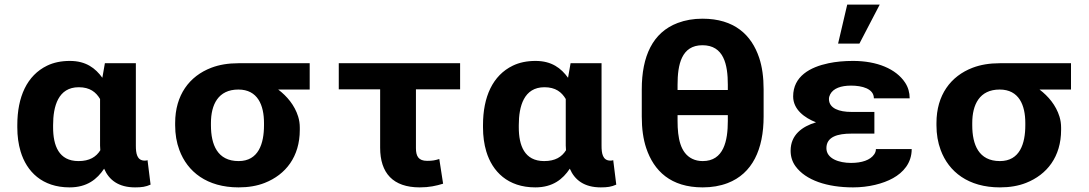

<svg xmlns="http://www.w3.org/2000/svg" viewBox="-20 -802 4718 832"><path d="M282.7 -538C245.3 -538 212.5 -531.2 184.2 -517.5C96.8 -475.2 55 -382.1 55 -260V-250C55 -212 59.8 -177.2 69.3 -145.5C95.4 -58.9 162.4 10 281.6 10C357.3 10 400.9 -25.5 431.2 -71C452.4 -21.6 494.1 10 565.4 10C593.8 10 611.6 7.5 632.5 -2L619.3 -108C615.9 -106.5 612.6 -106 607.2 -106C573 -106 568.7 -138.2 568.7 -171V-528H434.5L423.5 -465C393.6 -506.3 353 -538 282.7 -538ZM413.6 -373V-171C413.6 -164.3 414.7 -157.7 414.7 -151C396.7 -122.1 368.2 -104 320.1 -104C234.5 -104 210.1 -171.6 210.1 -250V-260C210.1 -341.5 232.2 -424 321.2 -424C369.7 -424 395.9 -402.7 413.6 -373Z M1322 -414V-528H1012.9C968.9 -528 929.8 -521.5 895.8 -508.5C800.5 -472.2 739 -390 739 -269V-259C739 -220.3 745 -184.7 757.2 -152C792 -57.8 876.6 10 1014 10C1056.5 10 1094.3 3.5 1127.3 -9.5C1218 -45.2 1279.1 -123 1279.1 -239V-249C1279.1 -265.7 1276.7 -281.7 1272 -297C1256.7 -346.1 1223.8 -385 1185.6 -414ZM1012.9 -414C1097.1 -414 1124 -345.8 1124 -269V-259C1124 -180 1100.4 -104 1014 -104C921.9 -104 894.1 -175.3 894.1 -259V-269C894.1 -348.5 925.4 -414 1012.9 -414Z M1798.9 10C1840.2 10 1869.5 3.3 1900.1 -6L1883.6 -113C1865.3 -107.4 1855.1 -105 1830.8 -105C1793.3 -105 1782.4 -125.4 1782.4 -160V-415H1973.8V-528H1448V-415H1627.3V-162C1627.3 -52 1683 10 1798.9 10Z M2300.7 -538C2263.3 -538 2230.5 -531.2 2202.2 -517.5C2114.8 -475.2 2073 -382.1 2073 -260V-250C2073 -212 2077.8 -177.2 2087.3 -145.5C2113.4 -58.9 2180.4 10 2299.6 10C2375.3 10 2418.9 -25.5 2449.2 -71C2470.4 -21.6 2512.1 10 2583.4 10C2611.8 10 2629.6 7.5 2650.5 -2L2637.3 -108C2633.9 -106.5 2630.6 -106 2625.2 -106C2591 -106 2586.7 -138.2 2586.7 -171V-528H2452.5L2441.5 -465C2411.6 -506.3 2371 -538 2300.7 -538ZM2431.6 -373V-171C2431.6 -164.3 2432.7 -157.7 2432.7 -151C2414.7 -122.1 2386.2 -104 2338.1 -104C2252.5 -104 2228.1 -171.6 2228.1 -250V-260C2228.1 -341.5 2250.2 -424 2339.2 -424C2387.7 -424 2413.9 -402.7 2431.6 -373Z M3289 -297V-415C3289 -467.7 3282.6 -513.2 3269.8 -551.5C3236.5 -650.9 3162.3 -721 3023.9 -721C2985 -721 2949.3 -714.8 2916.7 -702.5C2807.9 -661.4 2761 -557.8 2761 -415V-297C2761 -244.3 2767.4 -198.8 2780.2 -160.5C2813.5 -61.1 2886.6 10 3025 10C3064.6 10 3100.5 3.8 3132.8 -8.5C3240.5 -49.7 3289 -155 3289 -297ZM3133.9 -303V-278C3133.9 -191.7 3116.3 -104 3025 -104C3008.1 -104 2992.9 -107.3 2979.4 -114C2928.3 -139.1 2916.1 -203.6 2916.1 -278V-303ZM3023.9 -606C3116.6 -606 3133.9 -522.2 3133.9 -435V-412H2916.1V-435C2916.1 -521.4 2932.7 -606 3023.9 -606Z M3668.9 -223H3769V-317H3668.9C3617.2 -317 3572.1 -331.9 3572.1 -373C3572.1 -379.7 3573.9 -386.5 3577.6 -393.5C3591.1 -419.3 3624.5 -431 3667.8 -431C3714.8 -431 3766.8 -418.1 3766.8 -376H3921.9C3921.9 -401.3 3915.3 -424 3902.1 -444C3862.9 -503.5 3780.6 -538 3676.6 -538C3637.7 -538 3602.3 -534.7 3570.4 -528C3490 -511.2 3417 -471.3 3417 -384C3417 -327.3 3466.9 -291.1 3516 -272C3455.2 -253.6 3406 -217.1 3406 -149C3406 -123.7 3413 -101.3 3426.9 -82C3471 -20.8 3564.6 10 3676.6 10C3743.6 10 3806.5 -5.8 3849.8 -30C3893.3 -54.3 3930.7 -94.6 3930.7 -156H3775.6C3775.6 -148 3773.2 -140.5 3768.4 -133.5C3751.2 -108.1 3714.4 -96 3667.8 -96C3615.8 -96 3561.1 -114.4 3561.1 -160C3561.1 -209.8 3610.7 -223 3668.9 -223ZM3651.3 -782 3611.7 -613H3704.1L3792.1 -782Z M4621 -414V-528H4311.9C4267.9 -528 4228.8 -521.5 4194.8 -508.5C4099.5 -472.2 4038 -390 4038 -269V-259C4038 -220.3 4044 -184.7 4056.2 -152C4091 -57.8 4175.6 10 4313 10C4355.5 10 4393.3 3.5 4426.3 -9.5C4517 -45.2 4578.1 -123 4578.1 -239V-249C4578.1 -265.7 4575.7 -281.7 4571 -297C4555.7 -346.1 4522.8 -385 4484.6 -414ZM4311.9 -414C4396.1 -414 4423 -345.8 4423 -269V-259C4423 -180 4399.4 -104 4313 -104C4220.9 -104 4193.1 -175.3 4193.1 -259V-269C4193.1 -348.5 4224.4 -414 4311.9 -414Z"/></svg>

Font: Asimov
Style: Wid
Weight: 500
Designer: Google
Version: Version 2.000980; 2014